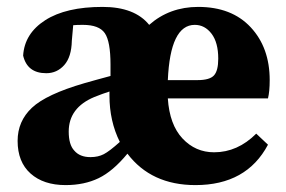

<svg xmlns="http://www.w3.org/2000/svg" viewBox="-20 -521 829 556"><path d="M466 -289H552Q587 -289 599.5 -302.5Q612 -316 612 -351Q612 -398 592.5 -423.5Q573 -449 544 -449Q473 -449 466 -289ZM297 -244V-256Q278 -250 253 -240Q179 -209 179 -140Q179 -102 195 -85Q211 -66 242 -66Q264 -66 280.5 -74.5Q297 -83 327 -110Q297 -170 297 -244ZM192 -448 188 -403Q187 -356 166 -332.5Q145 -309 114 -309Q59 -309 47 -360Q51 -424 111 -462.5Q171 -501 277 -501Q370 -501 412 -449Q471 -501 554 -501Q651 -501 706 -442Q761 -383 761 -289Q761 -256 756 -236H466Q471 -160 508.5 -120Q546 -80 600 -80Q668 -80 722 -134L756 -102Q694 15 546 15Q418 15 349 -76Q307 -25 265.5 -5Q224 15 170 15Q106 15 68.5 -18.5Q31 -52 31 -113Q31 -170 72.5 -209Q114 -248 224 -280Q234 -283 259.5 -290Q285 -297 300 -301V-334Q300 -401 283.5 -425Q267 -449 220 -449Q202 -449 192 -448Z"/></svg>

Font: TypoPRO Source Serif Pro
Style: Bold
Weight: 700
Designer: Frank Grießhammer
Foundry: Adobe Systems Incorporated
Version: Version 1.017;PS 1.0;hotconv 1.0.79;makeotf.lib2.5.61930